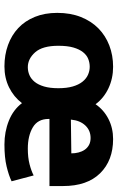

<svg xmlns="http://www.w3.org/2000/svg" viewBox="152 -684 542 887"><g transform="rotate(90 423.5 -240.0)"><path d="M839 -197H529V-193Q529 -143 568 -120Q607 -97 666 -97Q707 -97 738 -105Q769 -113 790 -124L817 -22Q790 -9 748.5 1Q707 11 647 11Q588 11 537 -9.5Q486 -30 456 -70Q427 -32 383.5 -10.5Q340 11 286 11Q233 11 187.5 -5.5Q142 -22 109 -53Q76 -84 57.5 -129.5Q39 -175 39 -233Q39 -294 58 -342Q77 -390 110.5 -423Q144 -456 189.5 -473.5Q235 -491 288 -491Q342 -491 387.5 -469.5Q433 -448 461 -410Q487 -448 529 -469.5Q571 -491 622 -491Q721 -491 780 -431Q839 -371 839 -260ZM387 -238Q387 -277 379 -304.5Q371 -332 357 -349.5Q343 -367 325 -375Q307 -383 288 -383Q269 -383 251.5 -376Q234 -369 220.5 -352Q207 -335 199 -307.5Q191 -280 191 -238Q191 -165 221 -131Q251 -97 290 -97Q309 -97 326.5 -104.5Q344 -112 357.5 -128.5Q371 -145 379 -172Q387 -199 387 -238ZM688 -298Q688 -315 684 -331Q680 -347 671.5 -359.5Q663 -372 649.5 -379.5Q636 -387 617 -387Q582 -387 559 -362.5Q536 -338 532 -296Z"/></g></svg>

Font: Mukta Vaani ExtraBold
Style: Regular
Weight: 800
Designer: Noopur Datye, Girish Dalvi, Yashodeep Gholap, Pallavi Karambelkar
Foundry: Ek Type
Version: Version 2.538;PS 1.000;hotconv 16.6.51;makeotf.lib2.5.65220;